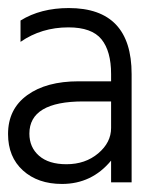

<svg xmlns="http://www.w3.org/2000/svg" viewBox="-20 -845 377 477"><path d="M145 -437Q192 -437 224 -464Q256 -491 256 -527V-593H187Q53 -593 53 -513Q53 -479 77 -458Q101 -437 145 -437ZM256 -446Q208 -388 134 -388Q74 -388 37 -421.5Q0 -455 0 -512Q0 -574 47.5 -608.5Q95 -643 175 -643H256V-661Q256 -718 232 -747.5Q208 -777 150 -777Q83 -777 31 -741V-794Q81 -825 151 -825Q307 -825 307 -661V-392H256Z"/></svg>

Font: Hind Siliguri Light
Style: Regular
Weight: 300
Designer: Jyotish Sonowal
Foundry: Indian Type Foundry
Version: Version 1.001;PS 1.0;hotconv 1.0.86;makeotf.lib2.5.63406; tt